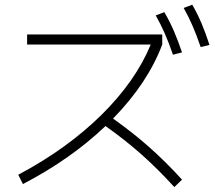

<svg xmlns="http://www.w3.org/2000/svg" viewBox="-20 -802 904 806"><path d="M612.8 -615.2H93.8V-657.2H660.2L661.1 -654.3V-615.2Q600.6 -454.1 454.6 -304.2Q536.6 -246.1 606.2 -184.6Q675.8 -123 744.1 -47.9L711.9 -16.6Q641.6 -93.8 573 -154.5Q504.4 -215.3 422.9 -272.9Q276.9 -133.8 76.2 -29.3L56.6 -68.4Q260.7 -176.8 405 -318.8Q549.3 -460.9 612.8 -615.2ZM633.8 -737.3 669.9 -751Q692.4 -712.4 709.7 -672.4Q727.1 -632.3 744.1 -582L706.1 -572.3Q689 -622.1 671.9 -661.1Q654.8 -700.2 633.8 -737.3ZM751 -768.6 787.1 -782.2Q809.1 -744.1 826.2 -703.6Q843.3 -663.1 859.4 -613.3L822.3 -604.5Q805.2 -654.8 788.1 -694.1Q771 -733.4 751 -768.6Z"/></svg>

Font: Pretendard GOV ExtraLight
Style: Regular
Weight: 200
Designer: Base glyphs from Inter by Rasmus Andersson; Hangeul glyphs from Noto Sans CJK(Source Han Sans) by Jang Soo-young and Kan
Foundry: Kil Hyung-jin
Version: Version 1.309